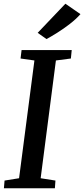

<svg xmlns="http://www.w3.org/2000/svg" viewBox="-20 -1012 452 1032"><path d="M1 0 4.5 -41.5 82.5 -54 165 -687 90.5 -697.5 96 -743H365.5L361 -697.5L280.5 -687L198.5 -54L278 -41.5L275 0ZM230 -802 182.5 -835.5 331.5 -992 412.5 -936Q388.5 -909 355.2 -883.2Q322 -857.5 288.5 -836.5Q255 -815.5 230 -802Z"/></svg>

Font: Merriweather Light 18pt Medium
Style: Italic
Weight: 500
Italic angle: -7.8°
Version: Version 2.101